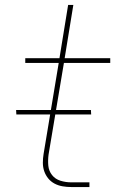

<svg xmlns="http://www.w3.org/2000/svg" viewBox="-20 -755 490 775"><path d="M268 0Q250 0 232.5 -3Q215 -6 200 -14Q185 -22 174.5 -35Q164 -48 158.5 -64Q153 -80 153 -98Q153 -116 156 -134L217 -501H82V-520H220L255 -735H276L241 -520H425V-501H238L176 -131Q173 -108 175 -86.5Q177 -65 190 -48.5Q203 -32 224 -25.5Q245 -19 267 -19H341V0ZM348 -293H46L45 -311H347Z"/></svg>

Font: Iosevka Etoile Thin
Style: Italic
Weight: 100
Italic angle: -9°
Designer: Belleve Invis
Foundry: Belleve Invis
Version: Version 22.1.2; ttfautohint (v1.8.4)